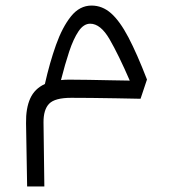

<svg xmlns="http://www.w3.org/2000/svg" viewBox="-20 -348 626 687"><path d="M77.1 319.3 73.2 92.8Q72.3 39.6 88.1 4.4Q104 -30.8 140.6 -47.4Q157.7 -123.5 180.4 -187.3Q203.1 -251 234.1 -289.6Q265.1 -328.1 307.6 -328.1Q346.2 -328.1 377.4 -300.5Q408.7 -272.9 439.5 -214.4Q470.2 -155.8 505.9 -63.5L482.9 5.4Q443.4 4.4 396.2 3.7Q349.1 2.9 306.2 2.4Q263.2 2 234.9 2Q176.3 2 155.8 23.2Q135.3 44.4 135.7 90.3L138.7 319.3ZM198.2 -61.5Q211.9 -63 227.5 -63Q258.3 -63 296.9 -62.3Q335.4 -61.5 374 -60.8Q412.6 -60.1 444.3 -59.6Q404.3 -151.9 372.1 -207.5Q339.8 -263.2 302.7 -263.2Q279.3 -263.2 261 -236.1Q242.7 -209 227.5 -163.3Q212.4 -117.7 198.2 -61.5Z"/></svg>

Font: Cascadia Code NF Light
Style: Regular
Weight: 300
Monospace: yes
Designer: Aaron Bell
Foundry: Saja Typeworks
Version: Version 2404.023; ttfautohint (v1.8.4)